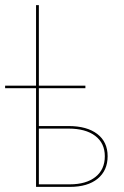

<svg xmlns="http://www.w3.org/2000/svg" viewBox="-21 -731 485 751"><path d="M400 -120Q400 -64 361 -32Q322 0 252 0H120V-386H-1V-396H120V-711H131V-396H313V-386H131V-238H247Q319 -238 359.5 -207Q400 -176 400 -120ZM389 -120Q389 -171 351.5 -199.5Q314 -228 247 -228H131V-10H252Q316 -10 352.5 -39Q389 -68 389 -120Z"/></svg>

Font: Ysabeau Infant Hairline
Style: Regular
Weight: 100
Designer: Christian Thalmann (Catharsis Fonts)
Version: Version 0.003